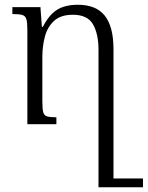

<svg xmlns="http://www.w3.org/2000/svg" viewBox="-20 -522 621 807"><path d="M307 -502Q384 -502 420.5 -456Q457 -410 457 -315V265H394V-313Q394 -379 371 -419.5Q348 -460 286 -460Q235 -460 207 -434Q179 -408 168.5 -367.5Q158 -327 158 -283V-96Q158 -65 161.5 -51Q165 -37 177.5 -33Q190 -29 217 -29V0H95V-396Q95 -427 91 -441Q87 -455 74 -459Q61 -463 32 -463V-492H150L156 -409H160Q179 -446 200.5 -466Q222 -486 248.5 -494Q275 -502 307 -502ZM409 265V228H581V265Z"/></svg>

Font: Noto Serif Armenian Light
Style: Regular
Weight: 300
Version: Version 2.007